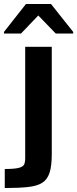

<svg xmlns="http://www.w3.org/2000/svg" viewBox="-42 -746 389 968"><path d="M-18 202V106Q30 106 52 100.5Q74 95 79.5 83.5Q85 72 85 52V-510H219V31Q219 90 208 124.5Q197 159 171 175.5Q145 192 98.5 197Q52 202 -18 202ZM-22 -577V-585L89 -726H215L327 -585V-577H239L151 -668L64 -577Z"/></svg>

Font: Saira Expanded SemiBold
Style: Regular
Weight: 600
Width: 7
Designer: Hector Gatti with collaboration of the Omnibus-Type team
Foundry: Omnibus-Type
Version: Version 1.100; ttfautohint (v1.8.3)